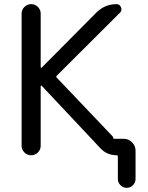

<svg xmlns="http://www.w3.org/2000/svg" viewBox="-20 -775 719 933"><path d="M531.2 -101.6Q531.2 -100.6 532.2 -100.6H581.1Q604.5 -100.6 621.6 -83.5Q638.7 -66.4 638.7 -43V94.7Q638.7 112.3 626 125Q613.3 137.7 595.7 137.7Q578.1 137.7 565.4 125Q552.7 112.3 552.7 94.7V-14.6Q552.7 -20.5 546.9 -20.5Q500 -20.5 467.8 -54.7L182.6 -358.4Q181.6 -359.4 179.7 -358.9Q177.7 -358.4 177.7 -355.5V-66.4Q177.7 -47.9 164.1 -34.2Q150.4 -20.5 131.3 -20.5Q112.3 -20.5 98.6 -34.2Q85 -47.9 85 -66.4V-709Q85 -727.5 98.6 -741.2Q112.3 -754.9 131.3 -754.9Q150.4 -754.9 164.1 -741.2Q177.7 -727.5 177.7 -709V-449.2Q177.7 -446.3 179.7 -445.8Q181.6 -445.3 182.6 -446.3L448.2 -713.9Q489.3 -754.9 546.9 -754.9Q561.5 -754.9 567.9 -739.7Q574.2 -724.6 563.5 -713.9L255.9 -407.2Q251 -402.3 255.9 -397.5L526.4 -113.3Q531.2 -108.4 531.2 -101.6Z"/></svg>

Font: Gen Jyuu Gothic Regular
Style: Regular
Weight: 400
Designer: [Source Han Sans]
Ryoko NISHIZUKA  (kana & ideographs); Paul D. Hunt (Latin, Greek & Cyrillic); Wenlong ZHANG  (bopomofo
Version: Version 1.002.20150607